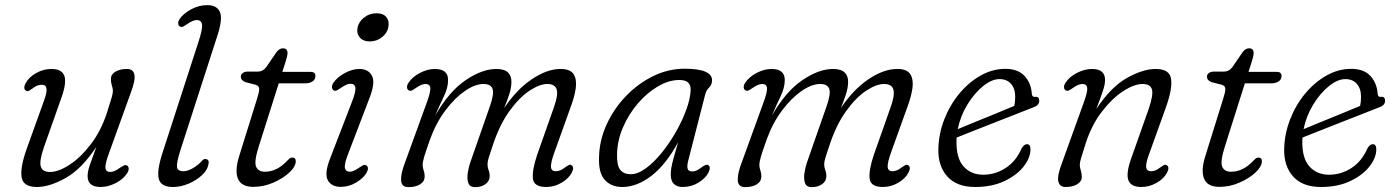

<svg xmlns="http://www.w3.org/2000/svg" viewBox="-20 -738 5575 767"><path d="M487 -77Q493.5 -73.5 494 -64.8Q494.5 -56 488 -46Q472 -21.5 441.5 -6.2Q411 9 382 9Q330 9 330 -35Q330 -52.5 338.5 -77.8Q347 -103 365 -151.5Q306.5 -63 242.2 -27Q178 9 128 9Q72 9 66.2 -30.8Q60.5 -70.5 87 -144.5L155.5 -335Q168 -369 165.8 -384.2Q163.5 -399.5 146.5 -399.5Q138 -399.5 129.2 -396.2Q120.5 -393 109 -384Q101 -378.5 95.5 -375.2Q90 -372 83.5 -376Q71 -384 82.5 -406Q96 -430.5 125 -446.5Q154 -462.5 185 -462.5Q226.5 -462.5 236.8 -435.8Q247 -409 226 -349.5L156 -151.5Q136.5 -95.5 142.8 -73.2Q149 -51 180 -51Q213.5 -51 257.8 -79.8Q302 -108.5 342.8 -161.8Q383.5 -215 407 -287Q421.5 -333 426.2 -349Q431 -365 431 -375Q431 -384 427 -396.2Q423 -408.5 423 -422.5Q423 -441 441.2 -451.8Q459.5 -462.5 487.5 -462.5Q512 -462.5 516.8 -440.2Q521.5 -418 503 -369L415 -125Q399.5 -82.5 401.2 -66.8Q403 -51 421 -51Q436.5 -51 459.5 -68Q468 -73.5 474.5 -76.8Q481 -80 487 -77Z M849 -597.5 701.5 -140.5Q685 -88.5 687 -71.2Q689 -54 713 -54Q731 -54 752.8 -67.5Q774.5 -81 787.5 -96.5Q795.5 -105 804 -102.5Q818 -98.5 812 -79Q808.5 -58.5 786.8 -38.2Q765 -18 733.8 -4.5Q702.5 9 670.5 9Q623.5 9 614.5 -22.8Q605.5 -54.5 629.5 -128.5L771.5 -566.5Q790 -622.5 787 -640.2Q784 -658 766 -658Q751 -658 726.5 -641Q719.5 -636 712.2 -632.2Q705 -628.5 698.5 -632Q693.5 -634.5 692 -643Q690.5 -651.5 698 -662.5Q711 -682.5 742.2 -700Q773.5 -717.5 808 -717.5Q846 -717.5 858.2 -690.8Q870.5 -664 849 -597.5Z M1002.5 -399 960 -410Q942 -417 942 -432Q942 -440.5 949.8 -446.2Q957.5 -452 969 -452H1010.5Q1029.5 -452 1043 -469L1084 -529Q1095.5 -545 1110.5 -545Q1128.5 -545 1128.5 -526.5Q1128.5 -519 1126 -509Q1123.5 -499 1119.5 -487L1108 -451H1221Q1240 -451 1240 -434.5Q1240 -420.5 1228.5 -412.8Q1217 -405 1197.5 -405H1093.5L1014.5 -155.5Q994.5 -93.5 1002.8 -72.8Q1011 -52 1038.5 -52Q1087 -52 1128.5 -97Q1136 -104.5 1139.5 -106.5Q1143 -108.5 1148.5 -108.5Q1161.5 -108.5 1161.5 -94Q1161.5 -73 1136.2 -49.2Q1111 -25.5 1072 -8.5Q1033 8.5 992 8.5Q943 8.5 930 -25.5Q917 -59.5 937.5 -121L1007 -344Q1015.5 -370 1015.5 -382.2Q1015.5 -394.5 1002.5 -399Z M1456.5 -572.5Q1431 -572.5 1417.5 -588Q1404 -603.5 1408 -625.5Q1412 -650 1433.8 -667.5Q1455.5 -685 1485 -685Q1511 -685 1523.5 -669.5Q1536 -654 1531.5 -630Q1527.5 -606.5 1506.2 -589.5Q1485 -572.5 1456.5 -572.5ZM1371 -124Q1355 -83 1357.8 -67.5Q1360.5 -52 1378.5 -52Q1391.5 -52 1416 -69Q1424 -74.5 1430.2 -77.8Q1436.5 -81 1443 -77.5Q1456.5 -69 1443.5 -46.5Q1431 -25.5 1402.2 -8.5Q1373.5 8.5 1341 8.5Q1304 8.5 1289.5 -18.2Q1275 -45 1299.5 -107L1385 -328.5Q1401.5 -370.5 1399.8 -387Q1398 -403.5 1379.5 -403.5Q1365 -403.5 1340.5 -386Q1332.5 -380.5 1325.8 -377Q1319 -373.5 1313 -377Q1307 -380.5 1306.2 -389.2Q1305.5 -398 1312 -407.5Q1327.5 -430 1357.5 -446.2Q1387.5 -462.5 1416 -462.5Q1451.5 -462.5 1466 -435.2Q1480.5 -408 1455 -343.5Z M1859.5 -91.5 1936.5 -312Q1954.5 -362.5 1947.8 -382.5Q1941 -402.5 1911.5 -402.5Q1878 -402.5 1837.5 -374.8Q1797 -347 1759.5 -297.2Q1722 -247.5 1698 -181.5Q1681 -133.5 1674.8 -112.8Q1668.5 -92 1668.5 -78Q1668.5 -68.5 1672.5 -57.2Q1676.5 -46 1676.5 -33.5Q1676.5 -13.5 1658.8 -2Q1641 9.5 1611.5 9.5Q1583.5 9.5 1582.2 -18.2Q1581 -46 1599.5 -93L1685 -328.5Q1700.5 -370.5 1699 -386.5Q1697.5 -402.5 1679.5 -402.5Q1664 -402.5 1640.5 -386Q1633 -380.5 1626 -377Q1619 -373.5 1613 -377Q1606.5 -380.5 1606 -389.2Q1605.5 -398 1612 -407.5Q1628 -431.5 1658.2 -447Q1688.5 -462.5 1717 -462.5Q1770 -462.5 1770 -418.5Q1770 -387.5 1753.2 -353Q1736.5 -318.5 1718.5 -276Q1773.5 -372.5 1839.8 -417.5Q1906 -462.5 1962.5 -462.5Q1995.5 -462.5 2009.8 -448Q2024 -433.5 2023 -408.5Q2022.5 -386.5 2014 -360.2Q2005.5 -334 1994 -306Q2043.5 -380.5 2104.5 -421.5Q2165.5 -462.5 2219 -462.5Q2259.5 -462.5 2272.2 -440.5Q2285 -418.5 2279.8 -384.2Q2274.5 -350 2261 -314L2196 -133Q2180 -89.5 2181 -71.8Q2182 -54 2200 -54Q2207.5 -54 2217 -57.2Q2226.5 -60.5 2237.5 -69.5Q2245.5 -75 2251.2 -78.2Q2257 -81.5 2263 -78Q2275.5 -70 2264 -48Q2252 -25 2223.2 -8Q2194.5 9 2162 9Q2112 9 2108.8 -25.5Q2105.5 -60 2126.5 -121.5L2193 -310Q2210.5 -359 2203.8 -380.8Q2197 -402.5 2166.5 -402.5Q2136 -402.5 2095 -375.5Q2054 -348.5 2014.2 -293Q1974.5 -237.5 1947 -153Q1936.5 -122 1932 -107Q1927.5 -92 1927.5 -81.5Q1927.5 -69 1932 -57.8Q1936.5 -46.5 1936 -33Q1935.5 -14 1919 -2.2Q1902.5 9.5 1878 9.5Q1856 9.5 1850.5 -7.8Q1845 -25 1848.8 -48.5Q1852.5 -72 1859.5 -91.5Z M2729.5 -97Q2724 -76.5 2726.8 -64.8Q2729.5 -53 2745.5 -53Q2755.5 -53 2764.5 -57.8Q2773.5 -62.5 2783.5 -70Q2801 -83 2808.5 -79Q2821 -71.5 2810.5 -49Q2799.5 -27 2771 -9Q2742.5 9 2707.5 9Q2685 9 2672.2 -3Q2659.5 -15 2659.5 -41Q2659.5 -53 2661.8 -67.2Q2664 -81.5 2670.5 -105.2Q2677 -129 2689 -170Q2640.5 -80.5 2582.5 -35.8Q2524.5 9 2465.5 9Q2422.5 9 2396.5 -18.8Q2370.5 -46.5 2373 -110Q2374.5 -177.5 2403.2 -240.5Q2432 -303.5 2480.2 -353.8Q2528.5 -404 2589 -433.8Q2649.5 -463.5 2715 -463.5Q2826.5 -463.5 2824.5 -415.5Q2823.5 -398.5 2812.5 -388Q2801.5 -377.5 2797.5 -362ZM2445 -124Q2443.5 -77 2457.8 -59.5Q2472 -42 2499.5 -42Q2527.5 -42 2559.8 -65.5Q2592 -89 2623.2 -127.5Q2654.5 -166 2680.2 -211.2Q2706 -256.5 2722 -300.8Q2738 -345 2739 -379.5Q2740 -418.5 2694 -418.5Q2652 -418.5 2608.8 -393.2Q2565.5 -368 2529 -325.8Q2492.5 -283.5 2469.5 -231Q2446.5 -178.5 2445 -124Z M3204.5 -91.5 3281.5 -312Q3299.5 -362.5 3292.8 -382.5Q3286 -402.5 3256.5 -402.5Q3223 -402.5 3182.5 -374.8Q3142 -347 3104.5 -297.2Q3067 -247.5 3043 -181.5Q3026 -133.5 3019.8 -112.8Q3013.5 -92 3013.5 -78Q3013.5 -68.5 3017.5 -57.2Q3021.5 -46 3021.5 -33.5Q3021.5 -13.5 3003.8 -2Q2986 9.5 2956.5 9.5Q2928.5 9.5 2927.2 -18.2Q2926 -46 2944.5 -93L3030 -328.5Q3045.5 -370.5 3044 -386.5Q3042.5 -402.5 3024.5 -402.5Q3009 -402.5 2985.5 -386Q2978 -380.5 2971 -377Q2964 -373.5 2958 -377Q2951.5 -380.5 2951 -389.2Q2950.5 -398 2957 -407.5Q2973 -431.5 3003.2 -447Q3033.5 -462.5 3062 -462.5Q3115 -462.5 3115 -418.5Q3115 -387.5 3098.2 -353Q3081.5 -318.5 3063.5 -276Q3118.5 -372.5 3184.8 -417.5Q3251 -462.5 3307.5 -462.5Q3340.5 -462.5 3354.8 -448Q3369 -433.5 3368 -408.5Q3367.5 -386.5 3359 -360.2Q3350.5 -334 3339 -306Q3388.5 -380.5 3449.5 -421.5Q3510.5 -462.5 3564 -462.5Q3604.5 -462.5 3617.2 -440.5Q3630 -418.5 3624.8 -384.2Q3619.5 -350 3606 -314L3541 -133Q3525 -89.5 3526 -71.8Q3527 -54 3545 -54Q3552.5 -54 3562 -57.2Q3571.5 -60.5 3582.5 -69.5Q3590.5 -75 3596.2 -78.2Q3602 -81.5 3608 -78Q3620.5 -70 3609 -48Q3597 -25 3568.2 -8Q3539.5 9 3507 9Q3457 9 3453.8 -25.5Q3450.5 -60 3471.5 -121.5L3538 -310Q3555.5 -359 3548.8 -380.8Q3542 -402.5 3511.5 -402.5Q3481 -402.5 3440 -375.5Q3399 -348.5 3359.2 -293Q3319.5 -237.5 3292 -153Q3281.5 -122 3277 -107Q3272.5 -92 3272.5 -81.5Q3272.5 -69 3277 -57.8Q3281.5 -46.5 3281 -33Q3280.5 -14 3264 -2.2Q3247.5 9.5 3223 9.5Q3201 9.5 3195.5 -7.8Q3190 -25 3193.8 -48.5Q3197.5 -72 3204.5 -91.5Z M4096.5 -141.5Q4096.5 -108 4069.5 -73.2Q4042.5 -38.5 3992.8 -14.8Q3943 9 3875.5 9Q3802.5 9 3764.8 -32.5Q3727 -74 3728.5 -143Q3730 -204 3752.2 -261.2Q3774.5 -318.5 3812.2 -364Q3850 -409.5 3897.5 -436.2Q3945 -463 3996 -463Q4047 -463 4073.2 -434.2Q4099.5 -405.5 4102 -362.5Q4103.5 -349.5 4115 -351Q4131.5 -353.5 4131.5 -335Q4131.5 -317 4107.5 -309Q4075 -296 4032.5 -279.5Q3990 -263 3945.8 -245.5Q3901.5 -228 3863.2 -213Q3825 -198 3801.5 -188.5Q3801 -182.5 3801 -176Q3799.5 -106.5 3829.2 -73.2Q3859 -40 3908 -40Q3956 -40 3997.5 -67Q4039 -94 4061 -145Q4071 -162 4082.5 -162Q4096.5 -162 4096.5 -141.5ZM3973 -422Q3942 -422 3907.2 -394Q3872.5 -366 3844.5 -320.2Q3816.5 -274.5 3806 -222Q3833.5 -233.5 3873.2 -249.8Q3913 -266 3955.2 -283.2Q3997.5 -300.5 4032 -315Q4035.5 -330 4035.5 -352Q4035.5 -384 4018.8 -403Q4002 -422 3973 -422Z M4237.5 -377Q4231 -380.5 4230.5 -389.2Q4230 -398 4236.5 -407.5Q4252.5 -432 4283 -447.2Q4313.5 -462.5 4342.5 -462.5Q4394.5 -462.5 4394.5 -418.5Q4394.5 -401 4386.2 -376Q4378 -351 4359.5 -302.5Q4418 -391 4482.2 -426.8Q4546.5 -462.5 4596.5 -462.5Q4652.5 -462.5 4658.2 -422.8Q4664 -383 4637.5 -309L4569 -118.5Q4556.5 -84.5 4558.8 -69.2Q4561 -54 4578 -54Q4586.5 -54 4595.2 -57.2Q4604 -60.5 4615.5 -69.5Q4623.5 -75 4629 -78.2Q4634.5 -81.5 4641 -78Q4653.5 -70 4642 -48Q4628.5 -23 4599.5 -7Q4570.5 9 4539.5 9Q4498 9 4487.8 -17.8Q4477.5 -44.5 4498.5 -104L4568.5 -302Q4588 -358.5 4581.8 -380.5Q4575.5 -402.5 4544.5 -402.5Q4511 -402.5 4466.8 -373.8Q4422.5 -345 4381.8 -292Q4341 -239 4317.5 -166.5Q4303 -121 4298.2 -104.8Q4293.5 -88.5 4293.5 -79Q4293.5 -70 4297.5 -57.5Q4301.5 -45 4301.5 -31Q4301.5 -13 4283.2 -2Q4265 9 4237 9Q4212.5 9 4207.8 -13.5Q4203 -36 4221.5 -84.5L4309.5 -328.5Q4325 -371 4323.2 -386.8Q4321.5 -402.5 4303.5 -402.5Q4288 -402.5 4265 -386Q4256.5 -380 4250 -376.8Q4243.5 -373.5 4237.5 -377Z M4862 -399 4819.5 -410Q4801.5 -417 4801.5 -432Q4801.5 -440.5 4809.2 -446.2Q4817 -452 4828.5 -452H4870Q4889 -452 4902.5 -469L4943.5 -529Q4955 -545 4970 -545Q4988 -545 4988 -526.5Q4988 -519 4985.5 -509Q4983 -499 4979 -487L4967.5 -451H5080.5Q5099.5 -451 5099.5 -434.5Q5099.5 -420.5 5088 -412.8Q5076.5 -405 5057 -405H4953L4874 -155.5Q4854 -93.5 4862.2 -72.8Q4870.5 -52 4898 -52Q4946.5 -52 4988 -97Q4995.5 -104.5 4999 -106.5Q5002.5 -108.5 5008 -108.5Q5021 -108.5 5021 -94Q5021 -73 4995.8 -49.2Q4970.5 -25.5 4931.5 -8.5Q4892.5 8.5 4851.5 8.5Q4802.5 8.5 4789.5 -25.5Q4776.5 -59.5 4797 -121L4866.5 -344Q4875 -370 4875 -382.2Q4875 -394.5 4862 -399Z M5478 -141.5Q5478 -108 5451 -73.2Q5424 -38.5 5374.2 -14.8Q5324.5 9 5257 9Q5184 9 5146.2 -32.5Q5108.5 -74 5110 -143Q5111.5 -204 5133.8 -261.2Q5156 -318.5 5193.8 -364Q5231.5 -409.5 5279 -436.2Q5326.5 -463 5377.5 -463Q5428.5 -463 5454.8 -434.2Q5481 -405.5 5483.5 -362.5Q5485 -349.5 5496.5 -351Q5513 -353.5 5513 -335Q5513 -317 5489 -309Q5456.5 -296 5414 -279.5Q5371.5 -263 5327.2 -245.5Q5283 -228 5244.8 -213Q5206.5 -198 5183 -188.5Q5182.5 -182.5 5182.5 -176Q5181 -106.5 5210.8 -73.2Q5240.5 -40 5289.5 -40Q5337.5 -40 5379 -67Q5420.5 -94 5442.5 -145Q5452.5 -162 5464 -162Q5478 -162 5478 -141.5ZM5354.5 -422Q5323.5 -422 5288.8 -394Q5254 -366 5226 -320.2Q5198 -274.5 5187.5 -222Q5215 -233.5 5254.8 -249.8Q5294.5 -266 5336.8 -283.2Q5379 -300.5 5413.5 -315Q5417 -330 5417 -352Q5417 -384 5400.2 -403Q5383.5 -422 5354.5 -422Z"/></svg>

Font: Fraunces 9pt SuperSoft Light
Style: Italic
Weight: 300
Italic angle: -16°
Version: Version 1.000;[b76b70a41]